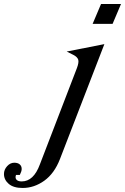

<svg xmlns="http://www.w3.org/2000/svg" viewBox="-242 -704 624 958"><path d="M57.1 89.8Q29.3 161.6 -21.2 197.8Q-71.8 233.9 -128.9 233.9Q-174.8 233.9 -198.5 213.4Q-222.2 192.9 -222.2 164.1Q-222.2 142.6 -206.5 125.2Q-190.9 107.9 -170.9 107.9Q-153.3 107.9 -143.6 116.2Q-133.8 124.5 -133.8 139.2Q-133.8 150.4 -143.1 168.9H-162.1Q-167.5 183.6 -159.9 192.4Q-152.3 201.2 -133.8 201.2Q-74.2 201.2 -43 116.2L142.1 -365.2Q152.3 -392.6 148.4 -406Q144.5 -419.4 124 -430.2L90.8 -446.8L278.8 -483.9ZM220.2 -585 262.2 -684.1H361.8L319.8 -585Z"/></svg>

Font: Redaction
Style: Italic
Weight: 400
Designer: Jeremy Mickel / Forest Young
Foundry: MCKL
Version: Version 2.001;hotconv 1.0.113;makeotfexe 2.5.65598 DEVELOPME